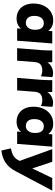

<svg xmlns="http://www.w3.org/2000/svg" viewBox="974 -1536 790 2778"><g transform="rotate(90 1369.0 -147.0)"><path d="M609 -508 569 0H390L395 -57Q371 -26 333 -9Q295 8 248 8Q184 8 135 -21.5Q86 -51 58.5 -106Q31 -161 31 -236Q31 -319 62 -384Q93 -449 148.5 -485.5Q204 -522 275 -522Q374 -522 426 -451L431 -508ZM411 -260Q411 -323 386 -354.5Q361 -386 314 -386Q266 -386 238 -349Q210 -312 210 -248Q210 -189 236.5 -157.5Q263 -126 311 -126Q357 -126 384 -163Q411 -200 411 -260Z M1096 -509 1084 -344Q1044 -364 1000 -364Q945 -364 914 -339Q883 -314 878 -255L858 0H677L706 -362Q710 -432 710 -467Q710 -495 709 -508H880L883 -436Q904 -475 946.5 -497.5Q989 -520 1038 -520Q1076 -520 1096 -509Z M1526 -509 1514 -344Q1474 -364 1430 -364Q1375 -364 1344 -339Q1313 -314 1308 -255L1288 0H1107L1136 -362Q1140 -432 1140 -467Q1140 -495 1139 -508H1310L1313 -436Q1334 -475 1376.5 -497.5Q1419 -520 1468 -520Q1506 -520 1526 -509Z M2102 -508 2062 0H1883L1888 -57Q1864 -26 1826 -9Q1788 8 1741 8Q1677 8 1628 -21.5Q1579 -51 1551.5 -106Q1524 -161 1524 -236Q1524 -319 1555 -384Q1586 -449 1641.5 -485.5Q1697 -522 1768 -522Q1867 -522 1919 -451L1924 -508ZM1904 -260Q1904 -323 1879 -354.5Q1854 -386 1807 -386Q1759 -386 1731 -349Q1703 -312 1703 -248Q1703 -189 1729.5 -157.5Q1756 -126 1804 -126Q1850 -126 1877 -163Q1904 -200 1904 -260Z M2738 -508 2459 18Q2405 121 2332.5 168.5Q2260 216 2158 228L2127 91Q2197 76 2234 53.5Q2271 31 2292 -7L2308 -36L2138 -508H2321L2417 -219L2556 -508Z"/></g></svg>

Font: Muli Black
Style: Italic
Weight: 900
Italic angle: -4.541°
Designer: Vernon Adams
Foundry: Vernon Adams
Version: Version 2.001